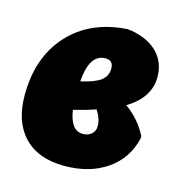

<svg xmlns="http://www.w3.org/2000/svg" viewBox="-81 -556 598 640"><g transform="rotate(15 218.0 -236.5)"><path d="M196 11Q106 11 57 -40Q8 -91 8 -183Q8 -314 82 -395Q156 -476 283 -484L299 -482Q357 -471 388.5 -438Q420 -405 420 -355Q420 -284 344 -238Q392 -204 419 -151V-144Q402 -71 342.5 -30Q283 11 196 11ZM237 -371Q182 -371 175 -275Q224 -286 244 -301.5Q264 -317 264 -343Q264 -371 237 -371ZM270 -146Q270 -171 252 -199Q221 -188 176 -177Q186 -108 228 -108Q247 -108 258.5 -118.5Q270 -129 270 -146Z"/></g></svg>

Font: Alegreya Sans SC Black
Style: Italic
Weight: 900
Italic angle: -7°
Designer: Juan Pablo del Peral
Foundry: Huerta Tipografica
Version: Version 2.007